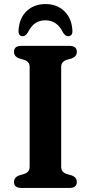

<svg xmlns="http://www.w3.org/2000/svg" viewBox="-20 -926 448 946"><path d="M281.5 -104.5Q281.5 -89.5 289 -81Q296.5 -72.5 310 -68.5L334 -61.5Q358.5 -52 358.5 -29.5Q358.5 0 322.5 0H85Q49 0 49 -29.5Q49 -52 73.5 -61.5L97.5 -68.5Q111 -72.5 118.5 -81Q126 -89.5 126 -104.5V-595.5Q126 -610.5 118.5 -619Q111 -627.5 97.5 -631.5L73.5 -638.5Q49 -648 49 -670.5Q49 -700 85 -700H322.5Q358.5 -700 358.5 -670.5Q358.5 -648 334 -638.5L310 -631.5Q296.5 -627.5 289 -619Q281.5 -610.5 281.5 -595.5ZM204 -826Q173.5 -826 152.8 -811Q132 -796 116.5 -765Q105 -747.5 92.5 -747.5Q68.5 -747.5 71.5 -779Q75.5 -837.5 111.8 -871.8Q148 -906 204 -906Q260 -906 296.2 -871.8Q332.5 -837.5 336.5 -779Q339.5 -747.5 315 -747.5Q302.5 -747.5 291 -765Q261.5 -826 204 -826Z"/></svg>

Font: Fraunces 9pt S050 SemiBold
Style: Regular
Weight: 600
Version: Version 1.000; ttfautohint (v1.8.3)